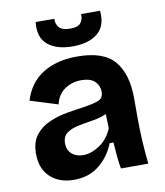

<svg xmlns="http://www.w3.org/2000/svg" viewBox="-83 -796 753 878"><g transform="rotate(-10 293.5 -356.5)"><path d="M190 14Q123 14 81 -24.5Q39 -63 39 -133Q39 -188 64.5 -220Q90 -252 129 -269Q168 -286 211.5 -293.5Q255 -301 292 -306Q339 -313 361.5 -322.5Q384 -332 384 -361Q384 -389 364 -409Q344 -429 301 -429Q258 -429 224.5 -406.5Q191 -384 180 -338L52 -378Q77 -459 141.5 -499Q206 -539 301 -539Q424 -539 474.5 -478.5Q525 -418 525 -305V-217Q525 -108 537 0H410Q405 -25 402 -57Q399 -89 397 -123H379Q357 -65 309 -25.5Q261 14 190 14ZM251 -90Q288 -90 327 -115.5Q366 -141 387 -190L385 -257Q356 -244 320.5 -238.5Q285 -233 252.5 -226.5Q220 -220 199 -204.5Q178 -189 178 -157Q178 -126 198.5 -108Q219 -90 251 -90ZM142 -727H229Q227 -704 241 -687Q255 -670 293 -670Q330 -670 342.5 -687Q355 -704 353 -727H441Q448 -656 406.5 -622Q365 -588 291 -588Q216 -588 175 -622Q134 -656 142 -727Z"/></g></svg>

Font: Bricolage Grotesque 10pt Bricolage Grotesque 10pt Regular
Style: Bold
Weight: 700
Designer: Mathieu Triay
Foundry: Atelier Triay
Version: Version 1.000; ttfautohint (v1.8.4.7-5d5b);gftools[0.9.32]